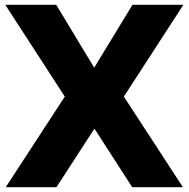

<svg xmlns="http://www.w3.org/2000/svg" viewBox="-20 -783 789 803"><path d="M216 0H4L251 -379L2 -763H215L374 -500L534 -763H747L498 -379L745 0H533L375 -245Z"/></svg>

Font: Open Sauce One Black
Style: Regular
Weight: 900
Designer: Alfredo Marco Pradil
Foundry: Creative Sauce Fz LLC
Version: Version 1.477